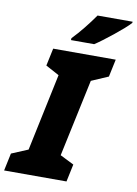

<svg xmlns="http://www.w3.org/2000/svg" viewBox="-137 -1003 761 1067"><g transform="rotate(10 243.0 -469.0)"><path d="M203 -778H334C378 -806 493 -897 522 -931L523 -938H325C290 -888 246 -832 204 -789ZM-37 0H315L336 -99L258 -138L351 -574L446 -615L467 -714H114L93 -615L169 -574L77 -138L-16 -99Z"/></g></svg>

Font: Noto Sans UI SemiCondensed Black
Style: Italic
Weight: 900
Width: 4
Italic angle: -372°
Designer: Monotype Design Team
Foundry: Monotype Imaging Inc.
Version: Version 1.901